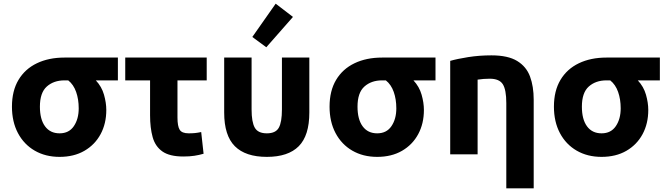

<svg xmlns="http://www.w3.org/2000/svg" viewBox="-20 -839 3618 1044"><path d="M304 14Q227 14 168.5 -20Q110 -54 77.5 -115.5Q45 -177 45 -259Q45 -345 80.5 -404.5Q116 -464 180.5 -495Q245 -526 331 -526H621V-402H501Q533 -368 545.5 -324Q558 -280 558 -241Q558 -167 527 -109.5Q496 -52 439 -19Q382 14 304 14ZM304 -114Q355 -114 381.5 -153Q408 -192 408 -250Q408 -299 394 -339Q380 -379 351 -402H331Q272 -402 234.5 -368.5Q197 -335 197 -259Q197 -190 225 -152Q253 -114 304 -114Z M977 12Q902 12 863 -15.5Q824 -43 810 -93.5Q796 -144 796 -212V-402H661V-526H1104V-402H945V-200Q945 -153 957 -133.5Q969 -114 1006 -114Q1025 -114 1040 -115.5Q1055 -117 1074 -121L1087 -3Q1063 4 1037 8Q1011 12 977 12Z M1431 14Q1315 14 1257 -44Q1199 -102 1199 -227V-526H1348V-244Q1348 -175 1365.5 -144.5Q1383 -114 1431 -114Q1479 -114 1496 -144.5Q1513 -175 1513 -244V-526H1662V-227Q1662 -102 1604.5 -44Q1547 14 1431 14ZM1428 -582 1352 -638 1479 -819 1573 -747Z M2031 14Q1954 14 1895.5 -20Q1837 -54 1804.5 -115.5Q1772 -177 1772 -259Q1772 -345 1807.5 -404.5Q1843 -464 1907.5 -495Q1972 -526 2058 -526H2348V-402H2228Q2260 -368 2272.5 -324Q2285 -280 2285 -241Q2285 -167 2254 -109.5Q2223 -52 2166 -19Q2109 14 2031 14ZM2031 -114Q2082 -114 2108.5 -153Q2135 -192 2135 -250Q2135 -299 2121 -339Q2107 -379 2078 -402H2058Q1999 -402 1961.5 -368.5Q1924 -335 1924 -259Q1924 -190 1952 -152Q1980 -114 2031 -114Z M2733 185V-279Q2733 -351 2714 -381Q2695 -411 2643 -411Q2609 -411 2577 -406V0H2428V-508Q2466 -519 2526 -528.5Q2586 -538 2652 -538Q2742 -538 2792 -507.5Q2842 -477 2862 -423Q2882 -369 2882 -297V185Z M3251 14Q3174 14 3115.5 -20Q3057 -54 3024.5 -115.5Q2992 -177 2992 -259Q2992 -345 3027.5 -404.5Q3063 -464 3127.5 -495Q3192 -526 3278 -526H3568V-402H3448Q3480 -368 3492.5 -324Q3505 -280 3505 -241Q3505 -167 3474 -109.5Q3443 -52 3386 -19Q3329 14 3251 14ZM3251 -114Q3302 -114 3328.5 -153Q3355 -192 3355 -250Q3355 -299 3341 -339Q3327 -379 3298 -402H3278Q3219 -402 3181.5 -368.5Q3144 -335 3144 -259Q3144 -190 3172 -152Q3200 -114 3251 -114Z"/></svg>

Font: Ubuntu Sans ExtraBold
Style: Regular
Weight: 800
Designer: Dalton Maag Ltd
Foundry: Dalton Maag Ltd
Version: Version 1.006; ttfautohint (v1.8.4.7-5d5b)